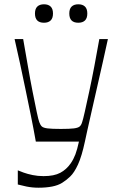

<svg xmlns="http://www.w3.org/2000/svg" viewBox="-20 -665 541 895"><path d="M63 195V129Q72 133 90 139.5Q108 146 132 151Q156 156 183 156Q232 156 261 140.5Q290 125 310 96Q323 77 331.5 54.5Q340 32 348 -5H147Q136 -67 123.5 -128.5Q111 -190 98.5 -250Q86 -310 73.5 -368.5Q61 -427 48 -483H88Q99 -421 110 -357Q121 -293 132 -237.5Q143 -182 151 -144Q159 -106 163 -96Q168 -82 175 -75.5Q182 -69 201.5 -66.5Q221 -64 264 -64Q305 -64 324.5 -66.5Q344 -69 351.5 -75.5Q359 -82 363 -96Q367 -107 375.5 -145Q384 -183 396 -238.5Q408 -294 420 -357.5Q432 -421 443 -483H483Q473 -437 460 -379Q447 -321 433 -260Q419 -199 407 -145.5Q395 -92 386.5 -54.5Q378 -17 376 -6Q361 64 343.5 102Q326 140 307 158Q288 176 270 187Q251 199 223 204.5Q195 210 160 210Q130 210 103.5 204.5Q77 199 63 195ZM185 -559Q143 -559 143 -602Q143 -624 154 -634.5Q165 -645 185 -645Q205 -645 216 -634.5Q227 -624 227 -602Q227 -580 216 -569.5Q205 -559 185 -559ZM345 -559Q303 -559 303 -602Q303 -624 314 -634.5Q325 -645 345 -645Q365 -645 376 -634.5Q387 -624 387 -602Q387 -580 376 -569.5Q365 -559 345 -559Z"/></svg>

Font: Ojuju
Style: Regular
Weight: 400
Designer: Chisaokwu Joboson, Mirko Velimirovic
Foundry: Udi Foundry
Version: Version 1.000